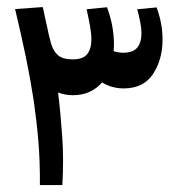

<svg xmlns="http://www.w3.org/2000/svg" viewBox="-20 -532 513 552"><path d="M94.7 0Q95.2 -68.4 90.3 -126.2Q85.4 -184.1 77.1 -241.7Q67.9 -302.2 54.7 -366.2Q41.5 -430.2 23.4 -505.9L103 -511.7Q108.9 -484.4 113.8 -461.4V-462.4Q120.1 -430.7 126.5 -408Q132.8 -385.3 146.7 -373.3Q160.6 -361.3 189 -361.3Q219.2 -361.3 231 -376.7Q242.7 -392.1 242.7 -418.9Q242.7 -435.5 238.8 -457.3Q234.9 -479 229 -505.4L287.6 -511.2Q307.6 -458 307.6 -404.3Q307.6 -394.5 306.6 -384.8Q320.8 -380.4 333.5 -380.4Q362.8 -380.4 374.8 -395.3Q386.7 -410.2 386.7 -436.5Q386.7 -450.7 383.3 -468Q379.9 -485.4 374.5 -505.4L430.2 -510.7Q447.3 -464.8 447.3 -418Q447.3 -360.8 419.9 -319.3Q392.6 -277.8 335.4 -277.8Q302.2 -277.8 273.4 -294.9Q258.8 -277.8 237.8 -268.1Q216.8 -258.3 189.5 -258.3Q166.5 -258.3 147 -266.1Q154.3 -206.1 158.9 -139.2Q163.6 -72.3 159.2 0Z"/></svg>

Font: Markazi Text SemiBold
Style: Regular
Weight: 600
Designer: Borna Izadpanah (Arabic designer), Fiona Ross (Arabic design director) and Florian Runge (Latin designer)
Foundry: Borna Izadpanah and Florian Runge
Version: Version 1.001; ttfautohint (v1.8.3)